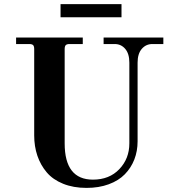

<svg xmlns="http://www.w3.org/2000/svg" viewBox="-20 -894 834 932"><path d="M58.1 -711.9H381.8V-680.2H317.9Q304.2 -680.2 299.1 -674.8Q293.9 -669.4 293.9 -655.8V-198.2Q293.9 -22 431.2 -22Q510.7 -22 559.3 -73Q607.9 -124 607.9 -198.2V-589.8Q607.9 -633.3 587.9 -656.7Q567.9 -680.2 537.1 -680.2H482.9V-711.9H772.9V-680.2H719.2Q688.5 -680.2 668.2 -656.7Q647.9 -633.3 647.9 -589.8V-208Q647.9 -160.6 632.1 -119.9Q616.2 -79.1 585.9 -48.1Q555.7 -17.1 507.8 0.5Q460 18.1 399.9 18.1Q335.9 18.1 286.4 -2Q236.8 -22 206.8 -57.4Q176.8 -92.8 161.4 -138.2Q146 -183.6 146 -236.8V-655.8Q146 -669.4 140.9 -674.8Q135.7 -680.2 122.1 -680.2H58.1ZM273.9 -810.1V-874H569.8V-810.1Z"/></svg>

Font: Flanker Steampunk
Style: Bold
Weight: 700
Designer: Alexey Kryukov, Leonardo Di Lena
Foundry: Alexey Kryukov, Leonardo Di Lena
Version: 1.210